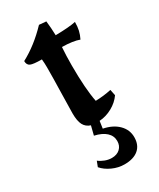

<svg xmlns="http://www.w3.org/2000/svg" viewBox="-178 -528 670 807"><g transform="rotate(-30 156.5 -125.0)"><path d="M281 -82 287 -53Q269 -27 239 -10.5Q209 6 177 8L172 43Q217 52 243 78Q269 104 269 140Q269 178 245 198.5Q221 219 177 219Q147 219 118.5 206Q90 193 73 173L83 147Q96 157 112 163Q128 169 144 169Q169 169 184 155Q199 141 199 118Q199 93 180 75.5Q161 58 125 50L136 6Q114 -1 104 -20Q94 -39 94 -76Q94 -106 96 -174Q98 -248 98 -297Q98 -317 96 -337Q55 -337 41.5 -343Q28 -349 28 -368Q96 -404 158 -469L192 -466Q196 -432 197 -396Q264 -397 295 -404Q295 -381 291 -363.5Q287 -346 278 -328Q249 -339 195 -340Q192 -298 192 -252Q192 -138 205 -73Q245 -74 281 -82Z"/></g></svg>

Font: Mirza Medium
Style: Regular
Weight: 500
Designer: Arabic design by Kourosh Beigpour, Latin design by Eduardo Tunni, engineering by Lasse Fister
Version: Version 1.0010g